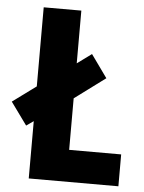

<svg xmlns="http://www.w3.org/2000/svg" viewBox="-68 -756 598 798"><g transform="rotate(5 231.0 -357.0)"><path d="M82 0V-239L52 -218L-16 -312L82 -384V-714H239V-494L299 -538L367 -443L239 -348V-133H456V0Z"/></g></svg>

Font: Noto Sans Sinhala Condensed ExtraBold
Style: Regular
Weight: 800
Width: 3
Designer: Jelle Bosma - Monotype Design Team
Foundry: Monotype Imaging Inc.
Version: Version 2.006; ttfautohint (v1.8.4.7-5d5b)